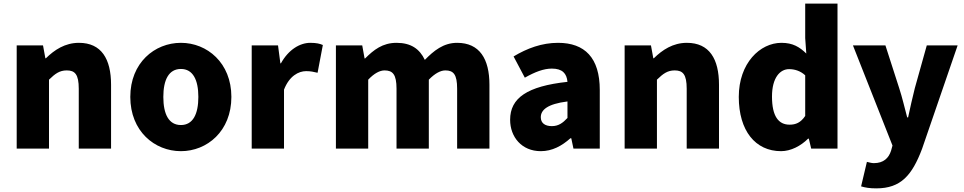

<svg xmlns="http://www.w3.org/2000/svg" viewBox="-20 -819 5310 1058"><path d="M72 0H250V-380C284 -413 308 -431 348 -431C393 -431 414 -409 414 -330V0H592V-352C592 -494 539 -583 415 -583C338 -583 280 -544 233 -498H230L217 -569H72Z M977 14C1121 14 1255 -96 1255 -285C1255 -473 1121 -583 977 -583C832 -583 698 -473 698 -285C698 -96 832 14 977 14ZM977 -130C910 -130 880 -190 880 -285C880 -379 910 -439 977 -439C1043 -439 1073 -379 1073 -285C1073 -190 1043 -130 977 -130Z M1367 0H1545V-325C1574 -400 1625 -427 1667 -427C1692 -427 1709 -423 1730 -418L1759 -571C1743 -578 1724 -583 1690 -583C1633 -583 1570 -546 1528 -470H1525L1512 -569H1367Z M1831 0H2009V-380C2042 -415 2073 -431 2099 -431C2144 -431 2165 -409 2165 -330V0H2343V-380C2377 -415 2408 -431 2434 -431C2479 -431 2499 -409 2499 -330V0H2677V-352C2677 -494 2623 -583 2499 -583C2423 -583 2370 -539 2321 -489C2292 -550 2244 -583 2165 -583C2088 -583 2039 -544 1992 -497H1989L1976 -569H1831Z M2960 14C3023 14 3076 -15 3123 -57H3128L3140 0H3285V-323C3285 -501 3202 -583 3055 -583C2966 -583 2885 -553 2810 -508L2872 -391C2929 -423 2976 -441 3021 -441C3079 -441 3103 -414 3107 -368C2885 -344 2791 -279 2791 -159C2791 -64 2855 14 2960 14ZM3021 -124C2984 -124 2960 -140 2960 -173C2960 -213 2996 -246 3107 -260V-169C3081 -141 3057 -124 3021 -124Z M3422 0H3600V-380C3634 -413 3658 -431 3698 -431C3743 -431 3764 -409 3764 -330V0H3942V-352C3942 -494 3889 -583 3765 -583C3688 -583 3630 -544 3583 -498H3580L3567 -569H3422Z M4284 14C4338 14 4393 -15 4433 -55H4437L4450 0H4595V-799H4417V-609L4423 -524C4386 -560 4349 -583 4286 -583C4168 -583 4051 -471 4051 -285C4051 -99 4142 14 4284 14ZM4331 -132C4270 -132 4234 -178 4234 -287C4234 -392 4279 -438 4328 -438C4358 -438 4390 -429 4417 -404V-180C4392 -143 4365 -132 4331 -132Z M4809 219C4944 219 5006 147 5061 1L5257 -569H5087L5021 -333C5008 -279 4995 -226 4984 -172H4979C4964 -228 4952 -281 4935 -333L4859 -569H4680L4898 -17L4890 12C4877 52 4849 80 4795 80C4782 80 4767 75 4757 73L4725 208C4749 215 4772 219 4809 219Z"/></svg>

Font: ChiuKong Gothic MN Heavy
Style: Regular
Weight: 900
Designer: Ryoko NISHIZUKA 西塚涼子 (kana, bopomofo & ideographs); Paul D. Hunt (Latin, Greek & Cyrillic); Sandoll Communications 산돌커뮤니
Foundry: Adobe
Version: Version 1.300